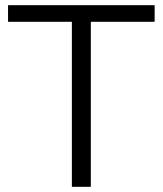

<svg xmlns="http://www.w3.org/2000/svg" viewBox="-20 -720 628 740"><path d="M576 -636H330V0H257V-636H11V-700H576Z"/></svg>

Font: CMG Sans
Style: Regular
Weight: 400
Designer: Julieta Ulanovsky
Foundry: Julieta Ulanovsky
Version: Version 7.200